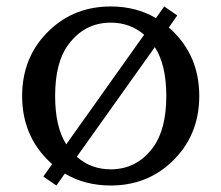

<svg xmlns="http://www.w3.org/2000/svg" viewBox="-20 -567 688 597"><path d="M324.2 9.8Q244.1 9.8 181.6 -27.3L155.3 9.8L114.7 -18.1L142.1 -56.6Q139.2 -59.6 135.7 -62.5Q48.8 -144 48.8 -268.6Q48.8 -393.1 135.7 -474.6Q212.9 -546.9 324.2 -546.9Q403.3 -546.9 464.8 -510.7L490.7 -546.9L531.2 -519L504.9 -481.4Q508.8 -478 512.7 -474.6Q599.6 -393.1 599.6 -268.6Q599.6 -144 512.7 -62.5Q435.5 9.8 324.2 9.8ZM324.2 -40.5Q405.8 -40.5 456.1 -108.9Q497.1 -165 497.1 -268.6Q497.1 -365.2 461.4 -420.4L218.8 -79.6Q262.7 -40.5 324.2 -40.5ZM186 -118.2 428.2 -459Q384.8 -496.6 324.2 -496.6Q243.2 -496.6 192.4 -428.2Q151.4 -373 151.4 -268.6Q151.4 -172.4 186 -118.2Z"/></svg>

Font: Classica
Style: Book
Weight: 400
Designer: Wojciech Kalinowski "wmk69" (wmk69@o2.pl)
Foundry: Wojciech Kalinowski "wmk69" (wmk69@o2.pl)
Version: Version 2.1.1; 2021-05-14